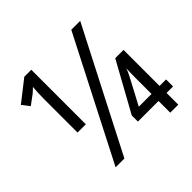

<svg xmlns="http://www.w3.org/2000/svg" viewBox="-176 -890 1066 1066"><g transform="rotate(-45 357.0 -357.0)"><path d="M141 -549Q141 -599 145 -640L119 -616L61 -573L27 -617L151 -714H206V-286H141ZM520 -714H590L223 0H154ZM583 -92H421V-140L581 -430H646V-147H697V-92H646V0H583ZM583 -147V-269Q583 -330 585 -347Q579 -328 563 -298L483 -147Z"/></g></svg>

Font: Noto Sans UI Cond
Style: Regular
Weight: 400
Width: 3
Designer: Monotype Design Team
Foundry: Monotype Imaging Inc.
Version: Version 1.001